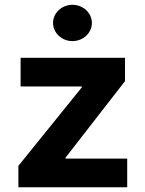

<svg xmlns="http://www.w3.org/2000/svg" viewBox="-20 -789 612 809"><path d="M57.5 0H516V-120.7H256V-124.6L506.7 -447.1V-545.5H66.8V-424.7H324.6V-420.8L57.5 -90.2ZM203.5 -692.5C203.5 -650.2 240.4 -615.8 285.2 -615.8C330.3 -615.8 367.2 -650.2 367.2 -692.5C367.2 -734.4 330.3 -768.8 285.2 -768.8C240.4 -768.8 203.5 -734.4 203.5 -692.5Z"/></svg>

Font: GiG Sans
Style: Bold
Weight: 700
Designer: Andreas Faust
Version: Version 1.100;FEAKit 1.0